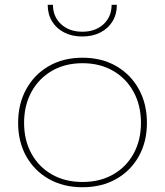

<svg xmlns="http://www.w3.org/2000/svg" viewBox="-20 -777 692 805"><path d="M326 8Q245.5 8 184.8 -26.5Q124 -61 90 -121.8Q56 -182.5 56 -262Q56 -341.5 90 -403.2Q124 -465 184.8 -500Q245.5 -535 326 -535Q406.5 -535 467.2 -500Q528 -465 562 -403.2Q596 -341.5 596 -262Q596 -182.5 562 -121.8Q528 -61 467.2 -26.5Q406.5 8 326 8ZM326 -14Q399 -14 454.2 -45.5Q509.5 -77 540.2 -133Q571 -189 571 -262Q571 -335 540.2 -391.5Q509.5 -448 454.2 -480Q399 -512 326 -512Q253 -512 197.8 -480Q142.5 -448 111.8 -391.5Q81 -335 81 -262Q81 -189 111.8 -133Q142.5 -77 197.8 -45.5Q253 -14 326 -14ZM470 -757Q470 -717.5 451.8 -687.5Q433.5 -657.5 400.8 -640.8Q368 -624 325 -624Q282 -624 249.2 -640.8Q216.5 -657.5 198.2 -687.5Q180 -717.5 180 -757H202Q202 -707 236.2 -675.5Q270.5 -644 325 -644Q380 -644 414 -675.5Q448 -707 448 -757Z"/></svg>

Font: Hepta Slab ExtraLight
Style: Regular
Weight: 200
Designer: Michael LaGattuta
Foundry: Michael LaGattuta
Version: Version 1.100